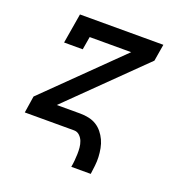

<svg xmlns="http://www.w3.org/2000/svg" viewBox="-125 -628 849 900"><g transform="rotate(20 300.0 -177.5)"><path d="M328 165Q331 149 332.5 132.5Q334 116 334.5 99.5Q335 83 333.5 67Q332 51 326.5 36.5Q321 22 309.5 11Q298 0 282 0H36L49 -84L408 -436H201L190 -371H97L122 -520H538L524 -436L165 -84H282Q304 -84 325 -79.5Q346 -75 363 -64.5Q380 -54 393 -38Q406 -22 414.5 -3.5Q423 15 427 36Q431 57 432 78.5Q433 100 430.5 121.5Q428 143 425 165Z"/></g></svg>

Font: Iosevka Etoile Medium Oblique
Style: Regular
Weight: 500
Italic angle: -9°
Designer: Belleve Invis
Foundry: Belleve Invis
Version: Version 15.5.2; ttfautohint (v1.8.4)